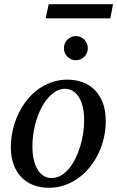

<svg xmlns="http://www.w3.org/2000/svg" viewBox="-20 -867 549 899"><path d="M374 -304.2Q374 -339.8 367.2 -367.2Q360.4 -394.5 348.6 -413.1Q336.9 -431.6 320.6 -441.4Q304.2 -451.2 285.2 -451.2Q252.4 -451.2 224.4 -427.5Q196.3 -403.8 175.8 -365.5Q155.3 -327.1 143.6 -279.1Q131.8 -231 131.8 -182.1Q131.8 -145 138.7 -117.2Q145.5 -89.4 157.7 -70.6Q169.9 -51.8 186 -42.5Q202.1 -33.2 221.2 -33.2Q244.6 -33.2 265.4 -45.2Q286.1 -57.1 303 -77.4Q319.8 -97.7 333 -124.5Q346.2 -151.4 355.5 -181.4Q364.7 -211.4 369.4 -243.2Q374 -274.9 374 -304.2ZM475.1 -299.8Q475.1 -259.3 466.1 -220.5Q457 -181.6 440.2 -147Q423.3 -112.3 399.7 -83.3Q376 -54.2 346.4 -33Q316.9 -11.7 282.2 0.2Q247.6 12.2 209 12.2Q168 12.2 134.8 -1Q101.6 -14.2 78.6 -38.8Q55.7 -63.5 43.2 -98.4Q30.8 -133.3 30.8 -176.8Q30.8 -217.3 39.6 -256.6Q48.3 -295.9 64.7 -331.1Q81.1 -366.2 104.5 -396.2Q127.9 -426.3 157.5 -448Q187 -469.7 221.9 -481.9Q256.8 -494.1 295.9 -494.1Q332 -494.1 364.5 -482.9Q397 -471.7 421.6 -447.8Q446.3 -423.8 460.7 -387.2Q475.1 -350.6 475.1 -299.8ZM391.1 -641.1Q391.1 -629.4 386.7 -619.1Q382.3 -608.9 374.8 -601.3Q367.2 -593.8 356.9 -589.4Q346.7 -585 335 -585Q323.2 -585 313.2 -589.4Q303.2 -593.8 295.7 -601.3Q288.1 -608.9 283.7 -619.1Q279.3 -629.4 279.3 -641.1Q279.3 -652.8 283.4 -663.1Q287.6 -673.3 295.2 -681.2Q302.7 -689 313 -693.6Q323.2 -698.2 335 -698.2Q346.7 -698.2 356.9 -693.8Q367.2 -689.5 374.8 -681.6Q382.3 -673.8 386.7 -663.3Q391.1 -652.8 391.1 -641.1ZM496.6 -781.2H193.8L208 -847.2H509.3Z"/></svg>

Font: Charis SIL Am
Style: Italic
Weight: 400
Italic angle: -11°
Foundry: SIL International
Version: Version 5.000